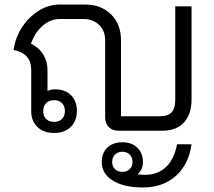

<svg xmlns="http://www.w3.org/2000/svg" viewBox="-20 -578 947 849"><path d="M827 -550V-138Q827 -74 794 -37Q761 0 697 0H505Q477 0 461 -16Q445 -32 445 -60V-400Q445 -442 418 -468Q391 -494 347 -494H245Q203 -494 168.5 -464Q134 -434 117 -385Q152 -368 171 -337.5Q190 -307 190 -269V-176Q206 -183 224 -183Q268 -183 294 -157Q320 -131 320 -87Q320 -43 292.5 -16.5Q265 10 219 10Q173 10 145.5 -16.5Q118 -43 118 -87V-269Q118 -342 40 -357Q47 -409 76 -455Q105 -501 149.5 -529.5Q194 -558 245 -558H356Q427 -558 471 -514.5Q515 -471 515 -400V-64H686Q724 -64 739.5 -82Q755 -100 755 -138V-550ZM171 -87Q171 -65 184 -52Q197 -39 219 -39Q241 -39 254 -52Q267 -65 267 -87Q267 -109 254 -122Q241 -135 219 -135Q197 -135 184 -122Q171 -109 171 -87ZM763 60H827Q814 150 757 200.5Q700 251 611 251Q529 251 479.5 221Q430 191 430 138Q430 98 455 74.5Q480 51 521 51Q562 51 587 75Q612 99 612 138Q612 172 589 192Q601 195 621 195Q677 195 713.5 161Q750 127 763 60ZM566 138Q566 118 553.5 105.5Q541 93 521 93Q501 93 488.5 105.5Q476 118 476 138Q476 158 488.5 170Q501 182 521 182Q541 182 553.5 170Q566 158 566 138Z"/></svg>

Font: Bai Jamjuree
Style: Regular
Weight: 400
Designer: Katatrad Aksorn Co.,Ltd.
Foundry: Cadson Demak Co.,Ltd.
Version: Version 1.000; ttfautohint (v1.6)